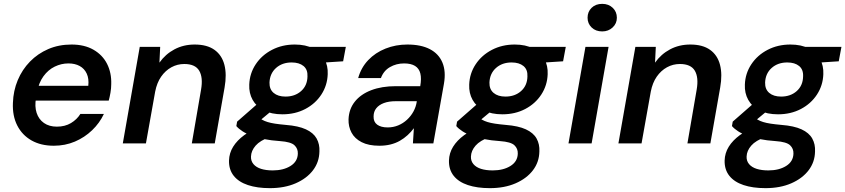

<svg xmlns="http://www.w3.org/2000/svg" viewBox="-20 -744 4385 996"><path d="M259 12Q192 12 143.5 -15.5Q95 -43 69.5 -93Q44 -143 47 -210Q49 -273 72 -328Q95 -383 135.5 -424.5Q176 -466 230.5 -489.5Q285 -513 351 -513Q418 -513 465 -486Q512 -459 535.5 -412.5Q559 -366 557 -307Q557 -286 553 -263Q549 -240 544 -222H133L147 -299H438Q442 -336 430 -362Q418 -388 393.5 -401.5Q369 -415 335 -415Q298 -415 264 -398.5Q230 -382 205.5 -348.5Q181 -315 172 -265L167 -236Q159 -192 170 -158.5Q181 -125 208 -106Q235 -87 275 -87Q317 -87 348 -105.5Q379 -124 397 -153H519Q497 -106 458 -68.5Q419 -31 368.5 -9.5Q318 12 259 12Z M617 0 705 -501H811L807 -419Q838 -463 885 -488Q932 -513 990 -513Q1054 -513 1092.5 -485.5Q1131 -458 1144 -408Q1157 -358 1145 -290L1094 0H975L1023 -279Q1034 -342 1013.5 -377Q993 -412 936 -412Q900 -412 869 -395Q838 -378 816 -346.5Q794 -315 785 -269L737 0Z M1380 232Q1314 232 1266 216Q1218 200 1192.5 168Q1167 136 1168 89Q1169 50 1189.5 17Q1210 -16 1247 -43Q1284 -70 1337 -90L1379 -33Q1329 -15 1306 11.5Q1283 38 1282 68Q1281 91 1295 107.5Q1309 124 1334.5 132Q1360 140 1395 140Q1450 140 1487 117Q1524 94 1525 53Q1526 27 1507.5 9.5Q1489 -8 1433 -12Q1387 -15 1350 -22.5Q1313 -30 1285.5 -40Q1258 -50 1238 -63Q1218 -76 1206 -90L1210 -113L1330 -218L1413 -189L1277 -76L1317 -137Q1329 -129 1340.5 -122.5Q1352 -116 1368 -111Q1384 -106 1407 -102.5Q1430 -99 1463 -96Q1528 -91 1567 -73Q1606 -55 1622.5 -25.5Q1639 4 1637 42Q1636 97 1603.5 139.5Q1571 182 1513.5 207Q1456 232 1380 232ZM1445 -151Q1388 -151 1349 -171Q1310 -191 1290.5 -226Q1271 -261 1273 -305Q1275 -363 1306.5 -410.5Q1338 -458 1391 -485.5Q1444 -513 1509 -513Q1566 -513 1605 -492.5Q1644 -472 1663 -437.5Q1682 -403 1680 -359Q1678 -301 1647 -253.5Q1616 -206 1563.5 -178.5Q1511 -151 1445 -151ZM1461 -243Q1510 -243 1542 -271.5Q1574 -300 1575 -347Q1577 -383 1554.5 -401.5Q1532 -420 1493 -420Q1444 -420 1412 -391.5Q1380 -363 1378 -316Q1377 -281 1399.5 -262Q1422 -243 1461 -243ZM1575 -414 1566 -501H1774L1760 -426Z M1948 12Q1892 12 1856 -6.5Q1820 -25 1803.5 -56Q1787 -87 1788 -125Q1790 -178 1820.5 -216.5Q1851 -255 1905.5 -276Q1960 -297 2034 -297H2160Q2167 -337 2160.5 -363Q2154 -389 2133 -402Q2112 -415 2076 -415Q2036 -415 2003 -396Q1970 -377 1956 -339H1838Q1853 -393 1890 -432Q1927 -471 1980 -492Q2033 -513 2093 -513Q2164 -513 2210 -489Q2256 -465 2275 -419.5Q2294 -374 2283 -310L2228 0H2122L2127 -79Q2113 -60 2094.5 -43Q2076 -26 2054 -13.5Q2032 -1 2005.5 5.5Q1979 12 1948 12ZM1991 -83Q2020 -83 2045.5 -93.5Q2071 -104 2091.5 -123Q2112 -142 2125 -166Q2138 -190 2142 -217V-219H2033Q1997 -219 1971.5 -209.5Q1946 -200 1932 -182.5Q1918 -165 1918 -140Q1917 -112 1936.5 -97.5Q1956 -83 1991 -83Z M2521 232Q2455 232 2407 216Q2359 200 2333.5 168Q2308 136 2309 89Q2310 50 2330.5 17Q2351 -16 2388 -43Q2425 -70 2478 -90L2520 -33Q2470 -15 2447 11.5Q2424 38 2423 68Q2422 91 2436 107.5Q2450 124 2475.5 132Q2501 140 2536 140Q2591 140 2628 117Q2665 94 2666 53Q2667 27 2648.5 9.5Q2630 -8 2574 -12Q2528 -15 2491 -22.5Q2454 -30 2426.5 -40Q2399 -50 2379 -63Q2359 -76 2347 -90L2351 -113L2471 -218L2554 -189L2418 -76L2458 -137Q2470 -129 2481.5 -122.5Q2493 -116 2509 -111Q2525 -106 2548 -102.5Q2571 -99 2604 -96Q2669 -91 2708 -73Q2747 -55 2763.5 -25.5Q2780 4 2778 42Q2777 97 2744.5 139.5Q2712 182 2654.5 207Q2597 232 2521 232ZM2586 -151Q2529 -151 2490 -171Q2451 -191 2431.5 -226Q2412 -261 2414 -305Q2416 -363 2447.5 -410.5Q2479 -458 2532 -485.5Q2585 -513 2650 -513Q2707 -513 2746 -492.5Q2785 -472 2804 -437.5Q2823 -403 2821 -359Q2819 -301 2788 -253.5Q2757 -206 2704.5 -178.5Q2652 -151 2586 -151ZM2602 -243Q2651 -243 2683 -271.5Q2715 -300 2716 -347Q2718 -383 2695.5 -401.5Q2673 -420 2634 -420Q2585 -420 2553 -391.5Q2521 -363 2519 -316Q2518 -281 2540.5 -262Q2563 -243 2602 -243ZM2716 -414 2707 -501H2915L2901 -426Z M2929 0 3017 -501H3137L3049 0ZM3104 -581Q3070 -581 3049 -601.5Q3028 -622 3028 -652Q3028 -683 3049 -703.5Q3070 -724 3104 -724Q3137 -724 3158.5 -703.5Q3180 -683 3180 -652Q3180 -622 3158 -601.5Q3136 -581 3104 -581Z M3188 0 3276 -501H3382L3378 -419Q3409 -463 3456 -488Q3503 -513 3561 -513Q3625 -513 3663.5 -485.5Q3702 -458 3715 -408Q3728 -358 3716 -290L3665 0H3546L3594 -279Q3605 -342 3584.5 -377Q3564 -412 3507 -412Q3471 -412 3440 -395Q3409 -378 3387 -346.5Q3365 -315 3356 -269L3308 0Z M3951 232Q3885 232 3837 216Q3789 200 3763.5 168Q3738 136 3739 89Q3740 50 3760.5 17Q3781 -16 3818 -43Q3855 -70 3908 -90L3950 -33Q3900 -15 3877 11.5Q3854 38 3853 68Q3852 91 3866 107.5Q3880 124 3905.5 132Q3931 140 3966 140Q4021 140 4058 117Q4095 94 4096 53Q4097 27 4078.5 9.5Q4060 -8 4004 -12Q3958 -15 3921 -22.5Q3884 -30 3856.5 -40Q3829 -50 3809 -63Q3789 -76 3777 -90L3781 -113L3901 -218L3984 -189L3848 -76L3888 -137Q3900 -129 3911.5 -122.5Q3923 -116 3939 -111Q3955 -106 3978 -102.5Q4001 -99 4034 -96Q4099 -91 4138 -73Q4177 -55 4193.5 -25.5Q4210 4 4208 42Q4207 97 4174.5 139.5Q4142 182 4084.5 207Q4027 232 3951 232ZM4016 -151Q3959 -151 3920 -171Q3881 -191 3861.5 -226Q3842 -261 3844 -305Q3846 -363 3877.5 -410.5Q3909 -458 3962 -485.5Q4015 -513 4080 -513Q4137 -513 4176 -492.5Q4215 -472 4234 -437.5Q4253 -403 4251 -359Q4249 -301 4218 -253.5Q4187 -206 4134.5 -178.5Q4082 -151 4016 -151ZM4032 -243Q4081 -243 4113 -271.5Q4145 -300 4146 -347Q4148 -383 4125.5 -401.5Q4103 -420 4064 -420Q4015 -420 3983 -391.5Q3951 -363 3949 -316Q3948 -281 3970.5 -262Q3993 -243 4032 -243ZM4146 -414 4137 -501H4345L4331 -426Z"/></svg>

Font: DM Sans 17pt SemiBold
Style: Italic
Weight: 600
Italic angle: -10°
Version: Version 4.004;gftools[0.9.30]